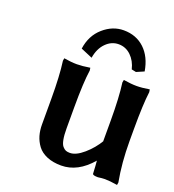

<svg xmlns="http://www.w3.org/2000/svg" viewBox="-121 -735 762 840"><g transform="rotate(20 260.0 -315.0)"><path d="M400.9 -4.9Q398.9 -46.9 397 -64Q334 9.8 256.8 9.8Q218.3 9.8 189.9 -2.2Q161.6 -14.2 146.2 -34.9Q130.9 -55.7 124 -79.3Q117.2 -103 117.2 -130.9V-249Q117.2 -356.9 107.9 -423.8L109.9 -436Q144.5 -430.2 169.9 -430.2Q195.3 -430.2 231 -436L232.9 -423.8Q224.1 -365.7 224.1 -249V-150.9Q224.1 -119.6 228 -99.4Q231.9 -79.1 239.7 -70.1Q247.6 -61 255.1 -58.1Q262.7 -55.2 273.9 -55.2Q302.2 -55.2 337.4 -85.7Q372.6 -116.2 396 -155.8L394 -152.8V-249Q394 -356.9 384.8 -423.8L387.2 -436Q423.3 -430.2 448.2 -430.2Q473.1 -430.2 507.8 -436L509.8 -423.8Q502 -364.7 502 -249V-192.9Q502 -92.3 518.1 -5.9L516.1 5.9Q480.5 0 458 0Q445.8 0 425.8 2.9Q400.9 2.9 400.9 -4.9ZM424.8 -486.8 403.8 -491.2Q395 -528.3 370.6 -551.8Q346.2 -575.2 313 -575.2Q279.8 -575.2 254.2 -549.3Q228.5 -523.4 221.2 -479L167 -502Q175.8 -564.9 218.8 -602.5Q261.7 -640.1 313 -640.1Q371.6 -640.1 410.4 -603.5Q449.2 -566.9 460 -502Z"/></g></svg>

Font: Linear Smooth
Style: Bold
Weight: 700
Designer: Philipp H. Poll, Flanker
Foundry: Philipp H. Poll, reworked by Flanker
Version: Version 1.061 | FøM Fix